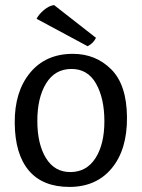

<svg xmlns="http://www.w3.org/2000/svg" viewBox="-20 -721 558 756"><path d="M325 -539 124 -647Q133 -665 153.5 -682Q174 -699 193 -701L358 -572Q347 -550 325 -539ZM267 -509Q357 -509 418 -448Q479 -387 480 -259.5Q481 -132 420 -58.5Q359 15 253.5 15Q148 15 93.5 -49.5Q39 -114 38 -237Q37 -360 98.5 -434.5Q160 -509 267 -509ZM161.5 -392.5Q127 -336 127 -245Q127 -154 161 -98.5Q195 -43 258 -43.5Q321 -44 356 -98.5Q391 -153 391 -243.5Q391 -334 358 -392Q325 -450 260.5 -449.5Q196 -449 161.5 -392.5Z"/></svg>

Font: Karma Medium
Style: Regular
Weight: 500
Designer: Joana Correia
Foundry: Indian Type Foundry
Version: Version 1.202;PS 1.0;hotconv 1.0.78;makeotf.lib2.5.61930; tt